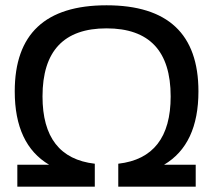

<svg xmlns="http://www.w3.org/2000/svg" viewBox="-20 -699 798 719"><path d="M378.9 -592.8Q139.2 -592.8 139.2 -337.9Q139.2 -108.4 335 -85.9V0H44.9V-82H164.1Q35.2 -158.2 35.2 -356.9Q35.2 -679.2 378.9 -679.2Q723.1 -679.2 723.1 -356.9Q723.1 -158.2 594.2 -82H712.9V0H422.9V-85.9Q619.1 -108.4 619.1 -337.9Q619.1 -592.8 378.9 -592.8Z"/></svg>

Font: LT Wave
Style: Regular
Weight: 400
Designer: Daniel Lyons
Version: Version 2.5 (Glyphs App)